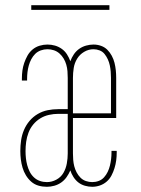

<svg xmlns="http://www.w3.org/2000/svg" viewBox="-20 -709 540 737"><path d="M160 8Q143 8 127.5 3.5Q112 -1 100 -11.5Q88 -22 79.5 -36Q71 -50 66.5 -65.5Q62 -81 60 -97Q58 -113 58 -129Q58 -150 61 -170.5Q64 -191 72 -210Q80 -229 93.5 -245Q107 -261 125 -271.5Q143 -282 163 -286Q183 -290 204 -290H240V-410Q240 -423 239 -435.5Q238 -448 234.5 -460.5Q231 -473 224.5 -484Q218 -495 208.5 -503.5Q199 -512 187 -516Q175 -520 162 -520Q149 -520 136.5 -515.5Q124 -511 115 -502Q106 -493 100 -481.5Q94 -470 90.5 -457.5Q87 -445 85.5 -432Q84 -419 84 -406Q84 -405 84 -403.5Q84 -402 84 -400H64Q64 -402 64 -404Q64 -406 64 -407Q64 -423 66 -438Q68 -453 73 -467.5Q78 -482 85.5 -495.5Q93 -509 105 -519Q117 -529 132 -533.5Q147 -538 162 -538Q177 -538 191 -534Q205 -530 217 -521.5Q229 -513 237 -500.5Q245 -488 250 -474Q255 -488 263.5 -500.5Q272 -513 284 -521.5Q296 -530 310.5 -534Q325 -538 339 -538Q354 -538 368 -533Q382 -528 392 -518Q402 -508 409 -495Q416 -482 419.5 -468Q423 -454 424.5 -439.5Q426 -425 426 -410V-256H260V-120Q260 -108 261 -95.5Q262 -83 265 -71Q268 -59 274 -47.5Q280 -36 289 -27Q298 -18 310 -14Q322 -10 334 -10Q347 -10 359 -14.5Q371 -19 379.5 -28.5Q388 -38 393.5 -49.5Q399 -61 402 -73.5Q405 -86 406.5 -98.5Q408 -111 408 -124Q408 -125 408 -126.5Q408 -128 408 -130H428Q428 -128 428 -126Q428 -124 428 -123Q428 -108 426 -93Q424 -78 419.5 -63.5Q415 -49 408 -35.5Q401 -22 389.5 -12Q378 -2 363.5 3Q349 8 334 8Q320 8 306 4Q292 0 281 -8.5Q270 -17 262 -29.5Q254 -42 250 -55Q244 -41 235.5 -29Q227 -17 215 -8.5Q203 0 188.5 4Q174 8 160 8ZM260 -274H406V-410Q406 -422 405 -434Q404 -446 401.5 -458Q399 -470 394 -481Q389 -492 381.5 -501.5Q374 -511 362.5 -515.5Q351 -520 339 -520Q320 -520 303 -510Q286 -500 276 -483.5Q266 -467 263 -448Q260 -429 260 -410ZM160 -10Q179 -10 196.5 -19.5Q214 -29 223.5 -45.5Q233 -62 236.5 -81.5Q240 -101 240 -120V-272H204Q186 -272 168 -268Q150 -264 134.5 -254.5Q119 -245 107.5 -231Q96 -217 89.5 -200Q83 -183 80.5 -165Q78 -147 78 -129Q78 -115 79.5 -101.5Q81 -88 84.5 -75Q88 -62 94 -50Q100 -38 110 -28.5Q120 -19 133 -14.5Q146 -10 160 -10ZM100 -671V-689H400V-671Z"/></svg>

Font: Iosevka Slab Thin
Style: Regular
Weight: 100
Monospace: yes
Designer: Belleve Invis
Foundry: Belleve Invis
Version: Version 11.1.0; ttfautohint (v1.8.3)